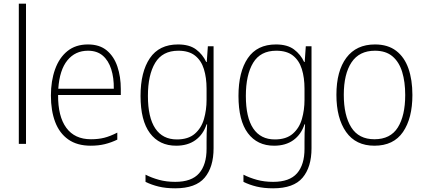

<svg xmlns="http://www.w3.org/2000/svg" viewBox="-20 -846 2310 1041"><path d="M121 -66H82V-826H121Z M457 -605Q520 -605 559 -572.5Q598 -540 616.5 -485Q635 -430 635 -363V-331H295Q294 -215 339.5 -153Q385 -91 473 -91Q513 -91 545 -99Q577 -107 616 -127V-89Q583 -73 548.5 -64.5Q514 -56 472 -56Q398 -56 350 -90Q302 -124 279 -185Q256 -246 256 -328Q256 -407 278.5 -470Q301 -533 345.5 -569Q390 -605 457 -605ZM457 -571Q388 -571 345.5 -519Q303 -467 296 -365H597Q598 -424 583 -471Q568 -518 537 -544.5Q506 -571 457 -571Z M945 -605Q1007 -605 1043 -578Q1079 -551 1098 -510H1101L1107 -595H1138V-42Q1138 60 1089.5 117.5Q1041 175 930 175Q879 175 840 165.5Q801 156 769 140V101Q802 118 842 129Q882 140 930 140Q1019 140 1059.5 93.5Q1100 47 1100 -39V-78Q1100 -102 1100.5 -124Q1101 -146 1103 -172H1100Q1082 -117 1040 -86.5Q998 -56 935 -56Q844 -56 793 -124Q742 -192 742 -326Q742 -456 792.5 -530.5Q843 -605 945 -605ZM947 -571Q861 -571 821.5 -505.5Q782 -440 782 -326Q782 -209 822 -149.5Q862 -90 939 -90Q1001 -90 1036.5 -121Q1072 -152 1086 -201Q1100 -250 1100 -305V-365Q1100 -425 1085.5 -471.5Q1071 -518 1037.5 -544.5Q1004 -571 947 -571Z M1476 -605Q1538 -605 1574 -578Q1610 -551 1629 -510H1632L1638 -595H1669V-42Q1669 60 1620.5 117.5Q1572 175 1461 175Q1410 175 1371 165.5Q1332 156 1300 140V101Q1333 118 1373 129Q1413 140 1461 140Q1550 140 1590.5 93.5Q1631 47 1631 -39V-78Q1631 -102 1631.5 -124Q1632 -146 1634 -172H1631Q1613 -117 1571 -86.5Q1529 -56 1466 -56Q1375 -56 1324 -124Q1273 -192 1273 -326Q1273 -456 1323.5 -530.5Q1374 -605 1476 -605ZM1478 -571Q1392 -571 1352.5 -505.5Q1313 -440 1313 -326Q1313 -209 1353 -149.5Q1393 -90 1470 -90Q1532 -90 1567.5 -121Q1603 -152 1617 -201Q1631 -250 1631 -305V-365Q1631 -425 1616.5 -471.5Q1602 -518 1568.5 -544.5Q1535 -571 1478 -571Z M2216 -331Q2216 -205 2165 -130.5Q2114 -56 2010 -56Q1909 -56 1856.5 -130.5Q1804 -205 1804 -332Q1804 -461 1858 -533Q1912 -605 2013 -605Q2083 -605 2128 -570.5Q2173 -536 2194.5 -474.5Q2216 -413 2216 -331ZM1844 -332Q1844 -220 1884.5 -155.5Q1925 -91 2010 -91Q2097 -91 2137 -155Q2177 -219 2177 -331Q2177 -402 2160.5 -456Q2144 -510 2108 -540.5Q2072 -571 2013 -571Q1928 -571 1886 -508Q1844 -445 1844 -332Z"/></svg>

Font: Noto Sans Malayalam UI SemiCondensed ExtraLight
Style: Regular
Weight: 200
Width: 4
Designer: Jelle Bosma - Monotype Design Team
Foundry: Monotype Imaging Inc.
Version: Version 2.104; ttfautohint (v1.8.4.7-5d5b)